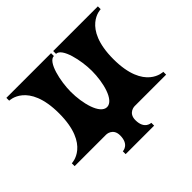

<svg xmlns="http://www.w3.org/2000/svg" viewBox="-202 -946 1392 1392"><g transform="rotate(-45 494.0 -250.0)"><path d="M25 -29C25 -29 216 -29 216 -350C216 -671 25 -671 25 -671V-700H483V-671C422 -671 386 -507 386 -400C386 -283 422 -137 494 -136C566 -137 602 -283 602 -400C602 -507 566 -671 505 -671V-700H963V-671C963 -671 772 -671 772 -350C772 -29 963 -29 963 -29V0H640C640 0 572 0 572 76C572 171 640 171 640 171V200H348V171C348 171 416 171 416 76C416 0 348 0 348 0H25Z"/></g></svg>

Font: Ouroboros
Style: Regular
Weight: 400
Designer: Ariel Martín Pérez
Foundry: Velvetyne Type Foundry
Version: Version 2.001;hotconv 1.0.109;makeotfexe 2.5.65596